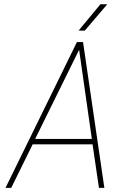

<svg xmlns="http://www.w3.org/2000/svg" viewBox="-20 -916 627 936"><path d="M431.2 -212.4H139.2L34.7 0H6.8L355 -710.9H384.8L488.8 0H462.4ZM151.4 -238.8H427.7L365.7 -673.3ZM469.7 -895.5 502.9 -895 393.1 -766.6 363.3 -767.1Z"/></svg>

Font: TypoPRO Roboto Mono
Style: Italic
Weight: 250
Designer: Google
Version: Version 2.000986; 2015; ttfautohint (v1.3)